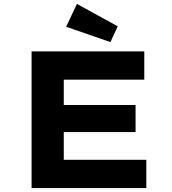

<svg xmlns="http://www.w3.org/2000/svg" viewBox="-20 -963 883 983"><path d="M141.7 0V-700H718.7V-555.2H306.5V-144.8H729.1V0ZM227.7 -286.9V-425.4H674.1V-286.9ZM545.3 -747.5 318.6 -826 373.9 -943 582.8 -828.2Z"/></svg>

Font: Lexend Mega
Style: Regular
Weight: 400
Designer: Bonnie Shaver-Troup, Thomas Jockin
Foundry: Lexend
Version: Version 1.007